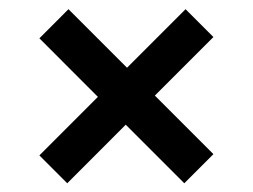

<svg xmlns="http://www.w3.org/2000/svg" viewBox="-20 -526 561 426"><path d="M129.2 -119.4 67.4 -181.2 197.2 -311.1 67.4 -441 131.9 -505.6 261.8 -375.7 391.7 -505.6 453.5 -443.8 323.6 -313.9 453.5 -184 388.9 -119.4 259 -249.3Z"/></svg>

Font: Afacad Flux SemiBold
Style: Regular
Weight: 600
Designer: Kristian Moeller
Foundry: Dicotype
Version: Version 1.100